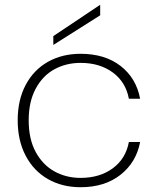

<svg xmlns="http://www.w3.org/2000/svg" viewBox="-20 -775 661 803"><path d="M54 -272Q54 -357 87.5 -420Q121 -483 180.5 -516.5Q240 -550 317 -550Q419 -550 484.5 -499Q550 -448 566 -362H519Q506 -432 451.5 -472Q397 -512 317 -512Q257 -512 208 -485.5Q159 -459 129.5 -404.5Q100 -350 100 -272Q100 -193 129.5 -139Q159 -85 208 -58Q257 -31 317 -31Q397 -31 451.5 -71Q506 -111 519 -181H566Q550 -96 484 -44Q418 8 317 8Q240 8 180.5 -26Q121 -60 87.5 -123.5Q54 -187 54 -272ZM399 -711 203 -587V-624L399 -755Z"/></svg>

Font: Fz Poppins ExtLt
Style: Regular
Weight: 200
Designer: Ninad Kale (Devanagari), Jonny Pinhorn (Latin)
Foundry: Indian Type Foundry
Version: Vit hóa bi Vntype.Com & FontZin.Com